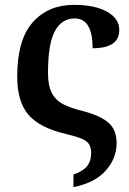

<svg xmlns="http://www.w3.org/2000/svg" viewBox="-20 -568 531 792"><path d="M283 152Q323 138 339.5 117Q356 96 356 64Q356 40 347 26.5Q338 13 316.5 4Q295 -5 250 -16Q143 -41 97 -95Q51 -149 51 -252Q51 -404 115 -476Q179 -548 285 -548Q370 -548 421 -520Q472 -492 472 -444Q472 -369 362 -369Q362 -492 288 -492Q235 -492 206.5 -440Q178 -388 178 -267Q178 -215 193.5 -185Q209 -155 240 -138.5Q271 -122 329 -108Q398 -89 429.5 -60Q461 -31 461 22Q461 85 416.5 135.5Q372 186 283 204Z"/></svg>

Font: Noto Serif SemiBold
Style: Regular
Weight: 600
Designer: Monotype Design Team
Foundry: Monotype Imaging Inc.
Version: Version 1.001